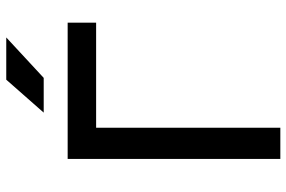

<svg xmlns="http://www.w3.org/2000/svg" viewBox="-174 -760 934 626"><g transform="rotate(-90 293.0 -447.0)"><path d="M87.9 0V-693.4H532.2V-600.6H189.5V0ZM238.8 -771.5 346.2 -893.6H483.9L352.1 -771.5Z"/></g></svg>

Font: CaskaydiaMono NF
Style: Regular
Weight: 400
Designer: Aaron Bell
Foundry: Saja Typeworks
Version: Version 2111.001; ttfautohint (v1.8.4);Nerd Fonts 3.1.1